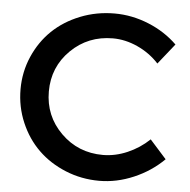

<svg xmlns="http://www.w3.org/2000/svg" viewBox="-51 -754 799 809"><g transform="rotate(5 348.5 -349.0)"><path d="M34.2 -351.1Q34.2 -424.3 62.7 -489.7Q91.3 -555.2 140.1 -602.1Q189 -648.9 257.1 -676Q325.2 -703.1 401.9 -703.1Q475.6 -703.1 546.1 -674.3Q616.7 -645.5 668 -595.2L599.1 -508.8Q561 -550.3 508.8 -574.2Q456.5 -598.1 403.8 -598.1Q298.8 -598.1 226.3 -526.9Q153.8 -455.6 153.8 -352.1Q153.8 -248.5 226.3 -176.8Q298.8 -105 403.8 -105Q455.6 -105 507.1 -127.2Q558.6 -149.4 599.1 -188L668.9 -109.9Q615.2 -56.6 543.2 -25.9Q471.2 4.9 397.9 4.9Q322.3 4.9 254.9 -22.7Q187.5 -50.3 139.2 -97.4Q90.8 -144.5 62.5 -210.7Q34.2 -276.9 34.2 -351.1Z"/></g></svg>

Font: Trueno
Style: Rg
Weight: 400
Designer: Julieta Ulanovsky
Foundry: Julieta Ulanovsky
Version: Version 3.001b